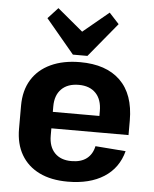

<svg xmlns="http://www.w3.org/2000/svg" viewBox="-55 -839 718 895"><g transform="rotate(5 303.5 -391.0)"><path d="M295 10Q217 10 162 -17Q107 -44 77.5 -94.5Q48 -145 48 -216V-324Q48 -395 79 -445.5Q110 -496 168 -523Q226 -550 305 -550Q427 -550 493 -486Q559 -422 559 -299V-231H171V-308H440L416 -276V-331Q416 -385 387.5 -414.5Q359 -444 308 -444Q256 -444 227 -415Q198 -386 198 -334V-197Q198 -145 226 -116Q254 -87 304 -87Q349 -87 375.5 -107.5Q402 -128 410 -166L552 -155Q531 -75 464.5 -32.5Q398 10 295 10ZM468 -742 336 -582H268L135 -741L182 -792L344 -657H259L422 -792Z"/></g></svg>

Font: Pathway Extreme SemiCondensed
Style: Bold
Weight: 700
Width: 4
Version: Version 1.001;gftools[0.9.26]